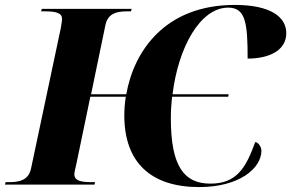

<svg xmlns="http://www.w3.org/2000/svg" viewBox="-45 -750 1183 780"><path d="M764 10C927 10 1017 -66 1017 -138C1017 -153 1004 -172 992 -173C955 -72 919 -4 810 -4C704 -4 649 -72 649 -270C649 -299 651 -328 654 -357H882L884 -367H656C679 -557 768 -719 882 -719C953 -719 961 -656 961 -512C1050 -512 1118 -546 1118 -615C1118 -682 1053 -730 909 -730C626 -730 499 -543 468 -367H325L383 -647C393 -697 431 -704 474 -704H487L490 -714H125L122 -704H135C185 -704 207 -697 207 -673C207 -669 206 -657 202 -636L81 -65C71 -17 32 -10 -9 -10H-22L-25 0H339L341 -10H328C283 -10 257 -16 257 -42C257 -51 261 -64 265 -83L322 -357H466C462 -331 460 -306 460 -281C460 -89 569 10 764 10Z"/></svg>

Font: Noto Serif Display ExtraBold
Style: Italic
Weight: 800
Italic angle: -12°
Designer: Monotype Design Team
Foundry: Monotype Imaging Inc.
Version: Version 2.009